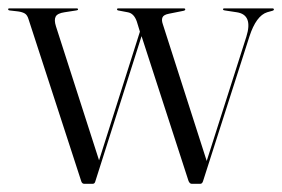

<svg xmlns="http://www.w3.org/2000/svg" viewBox="-29 -450 690 470"><path d="M197.5 0H177.5Q172 0 170 -6L41 -402.5Q38 -413 32 -416.8Q26 -420.5 15.5 -422L-6 -424.5Q-9 -425 -9 -427Q-9 -429.5 -6.5 -429.5H158.5Q162 -429.5 162 -427Q162 -425 158 -424.5L129 -420Q111.5 -417.5 107.2 -409.2Q103 -401 108 -385.5L213.5 -57.5L313.5 -372.5L306 -397Q299 -417.5 283.5 -420L262.5 -424Q257.5 -424.5 257.5 -427Q257.5 -429.5 260.5 -429.5H420.5Q424.5 -429.5 424.5 -427Q424.5 -424.5 420 -423.5L385 -416.5Q371.5 -414 368.8 -407.5Q366 -401 369.5 -391L477 -56L574 -360Q591 -414 550.5 -420L521 -424.5Q517 -425 517 -427Q517 -429.5 520 -429.5H637Q641.5 -429.5 641.5 -427Q641.5 -424.5 637.5 -423.5L625 -420Q598 -411.5 581.5 -360.5L468 -6.5Q466 0 461 0H440.5Q435.5 0 432.5 -7L317.5 -361.5L204 -5Q202.5 0 197.5 0Z"/></svg>

Font: Fraunces 144pt Light
Style: Regular
Weight: 300
Version: Version 1.000;[b76b70a41]